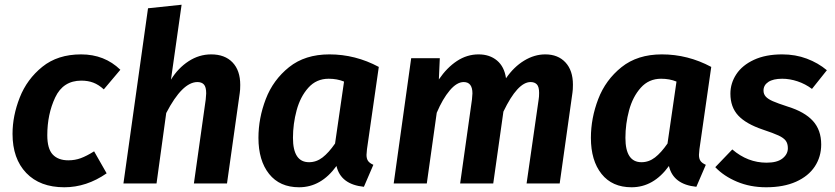

<svg xmlns="http://www.w3.org/2000/svg" viewBox="-20 -776 3530 812"><path d="M489 -481 419 -398Q397 -418 374.5 -426.5Q352 -435 324 -435Q247 -435 213.5 -364Q180 -293 180 -204Q180 -147 203 -122.5Q226 -98 269 -98Q297 -98 321.5 -107Q346 -116 378 -136L431 -43Q346 16 252 16Q149 16 91 -44.5Q33 -105 33 -210Q33 -286 63.5 -363.5Q94 -441 159 -493.5Q224 -546 323 -546Q422 -546 489 -481Z M996 -417Q996 -395 994 -383L940 0H800L850 -355Q852 -375 852 -381Q852 -408 842.5 -418.5Q833 -429 815 -429Q751 -429 683 -298L642 0H502L606 -741L748 -756L703 -439Q733 -488 777.5 -517Q822 -546 873 -546Q931 -546 963.5 -512Q996 -478 996 -417Z M1582 -493 1532 -145Q1530 -127 1530 -121Q1530 -105 1536.5 -95.5Q1543 -86 1559 -79L1519 14Q1421 4 1403 -74Q1338 16 1245 16Q1163 16 1118 -40.5Q1073 -97 1073 -193Q1073 -276 1104 -357Q1135 -438 1202.5 -492Q1270 -546 1373 -546Q1483 -546 1582 -493ZM1219 -193Q1219 -90 1287 -90Q1318 -90 1344 -110Q1370 -130 1397 -169L1435 -431Q1406 -443 1370 -443Q1318 -443 1284 -405Q1250 -367 1234.5 -309.5Q1219 -252 1219 -193Z M2403 -418Q2403 -396 2401 -384L2347 0H2207L2258 -355Q2260 -366 2260 -383Q2260 -409 2250.5 -419Q2241 -429 2224 -429Q2169 -429 2109 -304L2066 0H1926L1976 -355Q1978 -375 1978 -381Q1978 -429 1941 -429Q1912 -429 1882 -393.5Q1852 -358 1827 -299L1785 0H1645L1719 -530H1840L1836 -440Q1870 -490 1912.5 -518Q1955 -546 2004 -546Q2051 -546 2082 -520Q2113 -494 2120 -445Q2153 -493 2196.5 -519.5Q2240 -546 2286 -546Q2340 -546 2371.5 -512Q2403 -478 2403 -418Z M2988 -493 2938 -145Q2936 -127 2936 -121Q2936 -105 2942.5 -95.5Q2949 -86 2965 -79L2925 14Q2827 4 2809 -74Q2744 16 2651 16Q2569 16 2524 -40.5Q2479 -97 2479 -193Q2479 -276 2510 -357Q2541 -438 2608.5 -492Q2676 -546 2779 -546Q2889 -546 2988 -493ZM2625 -193Q2625 -90 2693 -90Q2724 -90 2750 -110Q2776 -130 2803 -169L2841 -431Q2812 -443 2776 -443Q2724 -443 2690 -405Q2656 -367 2640.5 -309.5Q2625 -252 2625 -193Z M3477 -479 3414 -400Q3386 -421 3353 -432Q3320 -443 3288 -443Q3250 -443 3229.5 -429.5Q3209 -416 3209 -393Q3209 -378 3218.5 -367.5Q3228 -357 3248.5 -348Q3269 -339 3312 -325Q3383 -303 3418 -264.5Q3453 -226 3453 -165Q3453 -113 3426 -72Q3399 -31 3346.5 -7.5Q3294 16 3220 16Q3153 16 3097 -7.5Q3041 -31 3005 -69L3077 -144Q3142 -88 3222 -88Q3267 -88 3289.5 -106Q3312 -124 3312 -149Q3312 -169 3303 -181Q3294 -193 3272.5 -203Q3251 -213 3206 -228Q3135 -252 3102 -287.5Q3069 -323 3069 -380Q3069 -424 3094 -462Q3119 -500 3168.5 -523Q3218 -546 3288 -546Q3344 -546 3392 -528Q3440 -510 3477 -479Z"/></svg>

Font: Fira Sans SemiBold
Style: Italic
Weight: 600
Italic angle: -8°
Designer: bBox Type GmbH & Carrois Corporate GbR & Edenspiekermann AG
Foundry: bBox Type GmbH & Carrois Corporate GbR & Edenspiekermann AG
Version: Version 4.301